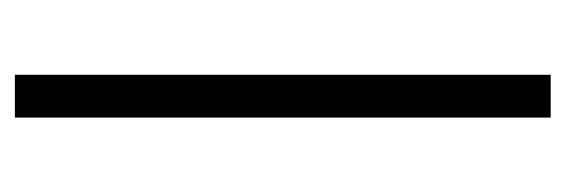

<svg xmlns="http://www.w3.org/2000/svg" viewBox="-271 -489 760 258"><g transform="rotate(-90 109.0 -360.0)"><path d="M137.5 0V-720H80V0Z"/></g></svg>

Font: Vela Sans Light
Style: Regular
Weight: 300
Designer: Principal design: Mikhail Sharanda - project Manrope.
Design modification: Ravid Balaliev
Foundry: Mikhail Sharanda
Version: Version 1.001